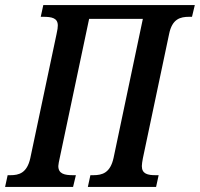

<svg xmlns="http://www.w3.org/2000/svg" viewBox="-38 -734 785 754"><path d="M-18 0H249L260 -46H249C216 -46 191 -51 191 -82C191 -88 194 -102 196 -111L312 -660H523L408 -114C395 -55 364 -46 328 -46H317L307 0H575L585 -46H574C542 -46 519 -51 519 -82C519 -88 521 -102 523 -112L626 -600C638 -660 670 -668 705 -668H716L727 -714H132L122 -668H132C166 -668 189 -663 189 -634C189 -627 188 -617 184 -600L81 -113C68 -54 36 -46 3 -46H-8Z"/></svg>

Font: Noto Serif Condensed Semi
Style: Italic
Weight: 600
Width: 3
Italic angle: -12°
Designer: Monotype Design Team
Foundry: Monotype Imaging Inc.
Version: Version 1.901